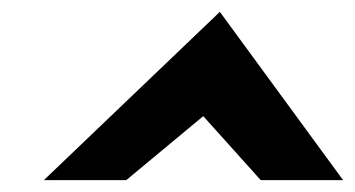

<svg xmlns="http://www.w3.org/2000/svg" viewBox="-20 -781 599 324"><path d="M54 -477H193L323 -585L420 -477H559L351 -761Z"/></svg>

Font: Charger Pro
Style: UltraExtObl
Weight: 900
Designer: Jasper
Foundry: Cannot Into Space Fonts
Version: Version 1.09